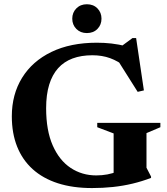

<svg xmlns="http://www.w3.org/2000/svg" viewBox="-20 -894 806 926"><path d="M686.5 -85 708.5 -42.5V-36Q665.5 -19.5 619.8 -8.5Q574 2.5 525 7.8Q476 13 424 13Q331 13 259 -10.2Q187 -33.5 137.5 -78.2Q88 -123 62.5 -187.2Q37 -251.5 37 -333Q37 -438.5 86.5 -518.8Q136 -599 228 -643.5Q320 -688 447 -688Q483.5 -688 517 -684.2Q550.5 -680.5 594 -670L550.5 -660L619 -710.5H636.5L674 -458L644 -451L533.5 -626L587.5 -570Q549.5 -599.5 511 -613.5Q472.5 -627.5 425.5 -627.5Q371.5 -627.5 330 -612Q288.5 -596.5 260.2 -565Q232 -533.5 217.2 -485.5Q202.5 -437.5 202.5 -372Q202.5 -265 234.2 -192.8Q266 -120.5 320.8 -84.2Q375.5 -48 444 -48Q472 -48 497.8 -52.8Q523.5 -57.5 545.8 -67.2Q568 -77 584.5 -91L528 -20V-250.5L449 -280.5V-301.5H753.5V-280.5L686.5 -252ZM399 -734.5Q368 -734.5 348.2 -754.5Q328.5 -774.5 328.5 -804Q328.5 -833.5 348.2 -853.5Q368 -873.5 399 -873.5Q430.5 -873.5 450 -853.5Q469.5 -833.5 469.5 -804Q469.5 -774.5 450 -754.5Q430.5 -734.5 399 -734.5Z"/></svg>

Font: Newsreader 24pt
Style: Bold
Weight: 700
Designer: Hugues Gentile
Foundry: Production Type
Version: Version 1.003